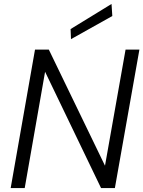

<svg xmlns="http://www.w3.org/2000/svg" viewBox="-20 -951 725 971"><path d="M34 0 157 -700H227L511 -113L615 -700H685L561 0H491L208 -588L105 0ZM339 -753 337 -804 544 -931 548 -870Z"/></svg>

Font: DM Sans Light
Style: Italic
Weight: 300
Italic angle: -10°
Designer: Colophon Foundry, Jonny Pinhorn
Foundry: Colophon Foundry
Version: Version 4.004;gftools[0.9.30]